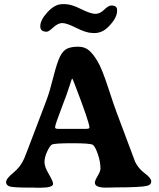

<svg xmlns="http://www.w3.org/2000/svg" viewBox="-20 -880 751 908"><path d="M256.3 -270.5H381.3Q402.8 -270.5 402.8 -275.4V-277.8Q402.8 -300.8 333 -482.4Q323.2 -508.3 321.3 -508.3Q319.3 -508.3 309.3 -475.3Q299.3 -442.4 270 -366.2Q240.7 -290 240.7 -279.3V-276.9Q240.7 -270.5 256.3 -270.5ZM274.9 -860.4H288.1Q316.9 -860.4 362.8 -837.4Q408.7 -814.5 430.9 -814.5Q453.1 -814.5 472.9 -834.2Q492.7 -854 506.8 -854Q533.7 -854 533.7 -833V-828.1Q533.7 -794.4 491.7 -752.4Q462.9 -723.6 425.8 -723.6H421.4L416.5 -724.1Q388.7 -724.1 341.8 -747.6Q294.9 -771 274.7 -771Q254.4 -771 232.2 -750.5Q210 -730 201.2 -730Q170.4 -730 170.4 -755.4Q170.4 -785.6 205.1 -823Q239.7 -860.4 274.9 -860.4ZM530.3 -351.6 619.1 -114.7Q634.3 -83 664.8 -60.3Q695.3 -37.6 695.3 -22Q695.3 -6.3 676.8 -1.5Q647 6.3 524.4 6.3L509.8 6.8Q494.6 7.3 479.5 7.3Q428.7 7.3 428.7 -16.1Q428.7 -25.9 441.9 -48.1Q455.1 -70.3 455.1 -82.5Q455.1 -115.2 442.6 -151.4Q430.2 -187.5 418.9 -195.1Q407.7 -202.6 321.5 -202.6Q235.4 -202.6 225.1 -196Q214.8 -189.5 202.6 -162.4Q190.4 -135.3 190.4 -113.3Q190.4 -91.3 210.7 -56.9Q231 -22.5 231 -10.7Q231 7.8 170.4 7.8H155.8L140.1 7.3H125.5Q45.9 7.3 27.3 2.2Q8.8 -2.9 8.8 -19Q8.8 -35.2 43 -63Q77.1 -90.8 94.2 -129.9Q99.1 -140.6 142.6 -255.4Q186 -370.1 200.2 -407.2Q214.4 -444.3 231.9 -514.2Q249.5 -584 263.7 -612.3Q277.8 -640.6 297.4 -649.9Q317.4 -659.2 349.4 -659.2Q381.3 -659.2 401.9 -640.9Q422.4 -622.6 442.6 -587.9Q462.9 -553.2 491.5 -465.8Q520 -378.4 530.3 -351.6Z"/></svg>

Font: Averia Serif Libre
Style: Bold
Weight: 700
Version: Version 1.002